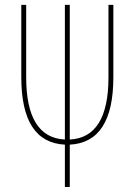

<svg xmlns="http://www.w3.org/2000/svg" viewBox="-20 -750 540 770"><path d="M65.4 -440.4V-730.5H85V-440.4Q85 -198.2 240.2 -190.4V-730.5H259.8V-190.4Q415 -198.2 415 -440.4V-730.5H434.6V-440.4Q434.6 -178.7 259.8 -169.9V0H240.2V-169.9Q65.4 -178.7 65.4 -440.4Z"/></svg>

Font: Mgen+ 1m thin
Style: Regular
Weight: 100
Designer: [Source Han Sans]
Ryoko NISHIZUKA  (kana & ideographs); Paul D. Hunt (Latin, Greek & Cyrillic); Wenlong ZHANG  (bopomofo
Version: Version 1.059.20150602